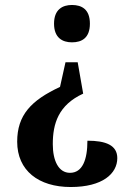

<svg xmlns="http://www.w3.org/2000/svg" viewBox="-20 -560 524 771"><path d="M269 -540C231 -540 197 -522 197 -465C197 -408 231 -390 269 -390C309 -390 341 -408 341 -465C341 -522 309 -540 269 -540ZM292 -310H243L221 -211C105 -157 49 -98 49 9C49 125 135 191 264 191C392 191 451 137 451 75C451 23 405 5 331 5C331 82 311 134 261 134C215 134 192 85 192 19C192 -63 214 -138 314 -184Z"/></svg>

Font: Noto Serif Tamil Condensed
Style: Bold
Weight: 700
Width: 3
Designer: Indian Type Foundry, Tom Grace, and the Monotype Design Team
Foundry: Monotype Imaging Inc.
Version: Version 2.004